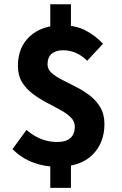

<svg xmlns="http://www.w3.org/2000/svg" viewBox="-20 -788 583 921"><path d="M253.4 12.2Q195.3 12.2 139.4 -8.3Q83.5 -28.8 40 -72.8L106.9 -164.6Q144.5 -133.3 180.4 -120.1Q216.3 -106.9 253.4 -106.9Q297.4 -106.9 318.1 -126.2Q338.9 -145.5 338.9 -180.2Q338.9 -206.1 319.1 -225.3Q299.3 -244.6 268.3 -261.5Q237.3 -278.3 202.4 -296.6Q167.5 -314.9 136.5 -338.4Q105.5 -361.8 85.7 -394Q65.9 -426.3 65.9 -471.7Q65.9 -561.5 123.3 -614Q180.7 -666.5 277.8 -666.5Q343.8 -666.5 390.6 -641.8Q437.5 -617.2 474.1 -578.1L398.4 -496.6Q347.2 -546.9 282.2 -546.9Q247.6 -546.9 227.8 -530Q208 -513.2 208 -479Q208 -455.6 227.8 -438Q247.6 -420.4 278.6 -404.8Q309.6 -389.2 344.5 -371.3Q379.4 -353.5 410.4 -330.1Q441.4 -306.6 461.2 -273.2Q481 -239.7 481 -192.4Q481 -102.5 423.3 -45.2Q365.7 12.2 253.4 12.2ZM221.2 113.3V-48.3H320.3V113.3ZM221.2 -620.1V-767.6H320.3V-620.1Z"/></svg>

Font: Akatab Black
Style: Regular
Weight: 900
Designer: SIL Global
Foundry: SIL Global
Version: Version 4.000